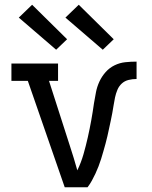

<svg xmlns="http://www.w3.org/2000/svg" viewBox="-20 -787 640 807"><path d="M252 0 97 -447H28V-520H224V-447H186L274 -173Q282 -148 290 -122.5Q298 -97 305 -71Q321 -104 331 -139Q341 -174 349 -209.5Q357 -245 363.5 -281Q370 -317 375 -353Q379 -377 383.5 -400Q388 -423 398 -444.5Q408 -466 424 -484Q440 -502 461.5 -512.5Q483 -523 506.5 -525.5Q530 -528 554 -528V-455Q537 -455 520.5 -451Q504 -447 492 -436Q480 -425 473.5 -409.5Q467 -394 463.5 -377.5Q460 -361 457.5 -344.5Q455 -328 452 -312Q449 -296 445.5 -279.5Q442 -263 438.5 -247Q435 -231 431.5 -215Q428 -199 423.5 -183Q419 -167 414.5 -151Q410 -135 405 -119Q400 -103 394 -87.5Q388 -72 381 -57Q374 -42 366 -27.5Q358 -13 348 0ZM412 -578 255 -713 311 -767 458 -622ZM216 -578 59 -713 115 -767 262 -622Z"/></svg>

Font: Iosevka Plex Etoile
Style: Regular
Weight: 400
Designer: Belleve Invis
Foundry: Belleve Invis
Version: Version 25.1.1; ttfautohint (v1.8.4)